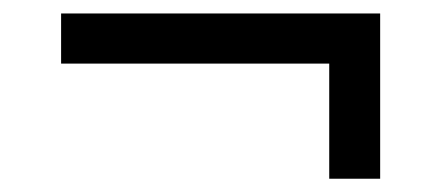

<svg xmlns="http://www.w3.org/2000/svg" viewBox="-20 -463 665 285"><path d="M468.7 -197.7V-368.6H70.7V-443H544.3V-197.7Z"/></svg>

Font: Archivo Variable SemiBold
Style: Regular
Weight: 600
Designer: Hector Gatti
Foundry: Omnibus-Type
Version: Version 2.001